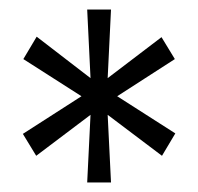

<svg xmlns="http://www.w3.org/2000/svg" viewBox="-20 -760 416 403"><path d="M151 -558 29 -636 57 -683 170 -596 163 -740H213L206 -596L319 -682L347 -636L226 -558L348 -480L320 -433L206 -519L213 -377H163L170 -519L56 -433L28 -479Z"/></svg>

Font: Cabin Condensed
Style: Regular
Weight: 400
Width: 3
Designer: Pablo Impallari
Foundry: Pablo Impallari. http://www.impallari.com Igino Marini. http://www.ikern.com
Version: Version 2.200